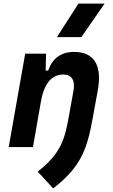

<svg xmlns="http://www.w3.org/2000/svg" viewBox="-20 -815 626 1064"><path d="M28.3 0H162.6L206.5 -250.5V-249.5C225.1 -363.8 274.9 -401.9 330.6 -401.9C376 -401.9 397.9 -371.1 387.2 -312.5L360.4 -163.6C338.4 -43 317.4 35.2 189 136.2L274.9 229C432.1 106.9 463.4 7.8 494.6 -164.6L522 -315.4C546.9 -454.1 501 -527.3 390.6 -527.3C317.4 -527.3 269 -489.7 247.1 -423.8H232.9L235.4 -517.6H119.6ZM295.4 -609.4H430.7L559.6 -794.9H414.6Z"/></svg>

Font: Cascadia Code NF
Style: Bold Italic
Weight: 700
Italic angle: -10°
Monospace: yes
Designer: Aaron Bell
Foundry: Saja Typeworks
Version: Version 2404.023